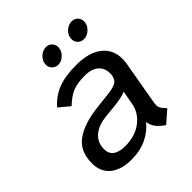

<svg xmlns="http://www.w3.org/2000/svg" viewBox="-181 -759 890 890"><g transform="rotate(-45 264.5 -314.0)"><path d="M433 -105Q431 -93 431 -88Q431 -75 437.5 -65Q444 -55 458 -41L399 11Q373 -6 359.5 -24Q346 -42 343 -65Q315 -30 272 -9.5Q229 11 173 11Q105 11 67.5 -20Q30 -51 30 -106Q30 -187 84.5 -225Q139 -263 237 -273L307 -281Q351 -286 366.5 -297Q382 -308 385 -336V-334Q387 -374 363.5 -396Q340 -418 295 -418Q243 -418 213 -405Q183 -392 151 -361L99 -404Q134 -444 181 -462.5Q228 -481 301 -481Q383 -481 428 -446Q473 -411 473 -350Q473 -334 470 -317ZM357 -171 369 -238Q347 -227 294 -221L234 -215Q178 -210 147 -183.5Q116 -157 116 -113Q116 -84 136.5 -69Q157 -54 196 -54Q261 -54 304.5 -87Q348 -120 357 -171ZM202 -581Q202 -604 220 -621.5Q238 -639 261 -639Q278 -639 289.5 -627Q301 -615 301 -598Q301 -576 283 -558Q265 -540 243 -540Q226 -540 214 -552Q202 -564 202 -581ZM370 -581Q370 -604 388 -621.5Q406 -639 429 -639Q447 -639 458.5 -627Q470 -615 470 -598Q470 -576 452 -558Q434 -540 412 -540Q393 -540 381.5 -552Q370 -564 370 -581Z"/></g></svg>

Font: KoHo Medium
Style: Italic
Weight: 500
Italic angle: -10°
Designer: Cadson Demak & Katatrad Team
Foundry: Cadson Demak Co.,Ltd.
Version: Version 1.000